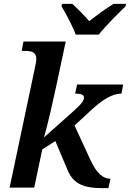

<svg xmlns="http://www.w3.org/2000/svg" viewBox="-20 -976 676 999"><path d="M374 -796H494C532 -844 594 -905 633 -943L636 -956H571C534 -934 480 -894 444 -866C420 -894 382 -933 356 -956H303L300 -943C323 -905 358 -840 374 -796ZM510 3H544L555 -46C517 -46 484 -71 449 -147L368 -323L452 -401C516 -460 566 -489 612 -489L621 -536H381L371 -489C403 -489 417 -483 417 -468C417 -454 406 -437 366 -401L209 -261C232 -343 255 -446 275 -539L322 -760H102L93 -711H109C147 -711 169 -705 169 -667C169 -662 166 -641 161 -620L30 0H158L200 -199L268 -242L330 -95C359 -23 408 2 510 3Z"/></svg>

Font: Noto Serif SemiBold
Style: Italic
Weight: 600
Italic angle: -12°
Designer: Monotype Design Team
Foundry: Monotype Imaging Inc.
Version: Version 2.014